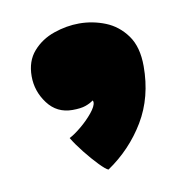

<svg xmlns="http://www.w3.org/2000/svg" viewBox="-50 -230 435 442"><g transform="rotate(-10 167.0 -8.5)"><path d="M170 163.5Q164 161.5 149.5 146.5Q135 131.5 119.5 112Q104 92.5 94.5 76.5Q106.5 70.5 122.5 57.2Q138.5 44 150.8 29Q163 14 163 5Q163 2 161.5 0.5Q154.5 6 143.2 10Q132 14 112.5 14Q76 14 54.5 -14.8Q33 -43.5 33 -78.5Q33 -114 52.8 -136.5Q72.5 -159 102.2 -169.2Q132 -179.5 161.5 -179.5Q193 -179.5 222.5 -167.8Q252 -156 271.5 -129Q291 -102 291 -57Q291 15.5 257.8 71Q224.5 126.5 170 163.5Z"/></g></svg>

Font: Grandstander Thin ExtraBold
Style: Regular
Weight: 800
Version: Version 1.200